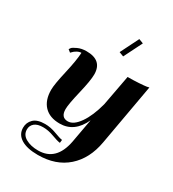

<svg xmlns="http://www.w3.org/2000/svg" viewBox="-183 -676 869 963"><g transform="rotate(30 251.5 -195.0)"><path d="M82 -133Q82 -164 100.5 -244.5Q119 -325 121 -369Q109 -369 96.5 -362Q84 -355 78 -348L71 -341L56 -353Q58 -357 63 -363Q68 -369 89.5 -379Q111 -389 140 -389Q231 -389 231 -307Q231 -272 212 -192.5Q193 -113 193 -85Q193 -37 233 -37Q266 -37 297.5 -82Q329 -127 349 -203L382 -380Q416 -380 446.5 -382Q477 -384 490 -386L503 -389L440 -35Q422 68 356.5 126Q291 184 187 184Q124 184 89.5 162.5Q55 141 55 102Q55 72 76 51.5Q97 31 142 31Q174 31 207 43.5Q240 56 255 58L253 76Q236 74 204 62Q172 50 142 50Q109 50 92.5 64Q76 78 76 100Q76 131 105 147.5Q134 164 177 164Q281 164 305 39L330 -99Q288 -7 203 -7Q145 -7 113.5 -40Q82 -73 82 -133ZM285 -468 338 -574 364 -564 311 -458Z"/></g></svg>

Font: Sail
Style: Regular
Weight: 400
Designer: Miguel Hernandez
Foundry: Miguel Hernandez
Version: Version 1.002